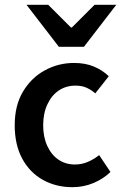

<svg xmlns="http://www.w3.org/2000/svg" viewBox="-20 -764 502 796"><path d="M280 12Q212 12 157.5 -18.5Q103 -49 72 -106.5Q41 -164 41 -245Q41 -327 75.5 -384.5Q110 -442 166 -472.5Q222 -503 287 -503Q334 -503 369.5 -488Q405 -473 431 -448L375 -377Q359 -391 339.5 -400Q320 -409 293 -409Q254 -409 224 -389Q194 -369 176.5 -331.5Q159 -294 159 -245Q159 -196 176 -159Q193 -122 222.5 -102Q252 -82 291 -82Q319 -82 344.5 -93Q370 -104 391 -121L438 -51Q408 -22 367 -5Q326 12 280 12ZM224 -570 90 -744H180L274 -650H278L372 -744H462L328 -570Z"/></svg>

Font: Mada SemiBold
Style: Regular
Weight: 600
Designer: Khaled Hosny
Version: Version 1.5